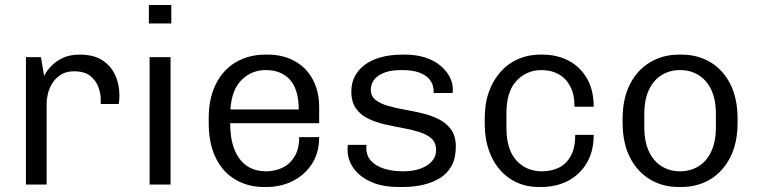

<svg xmlns="http://www.w3.org/2000/svg" viewBox="-20 -740 3040 770"><path d="M84 0V-511H144L157 -436Q158 -437 165.5 -450Q173 -463 190 -479.5Q207 -496 234 -508.5Q261 -521 300 -521Q355 -521 389.5 -499Q424 -477 441.5 -439.5Q459 -402 459 -356Q459 -345 458 -336Q457 -327 456 -323H384V-341Q384 -365 374.5 -391Q365 -417 342 -435.5Q319 -454 277 -454Q246 -454 225 -441Q204 -428 191 -408Q178 -388 172.5 -366Q167 -344 167 -325V0Z M580 0V-511H664V0ZM577 -646V-720H667V-646Z M1040 10Q974 10 923.5 -20Q873 -50 845 -107.5Q817 -165 817 -246V-265Q817 -347 846.5 -404.5Q876 -462 927.5 -491.5Q979 -521 1045 -521H1054Q1113 -521 1160 -496Q1207 -471 1233.5 -423Q1260 -375 1260 -309V-246H903Q903 -184 920 -141Q937 -98 969 -75.5Q1001 -53 1047 -53Q1084 -53 1114 -68Q1144 -83 1162 -113.5Q1180 -144 1180 -190H1260Q1260 -128 1231.5 -83.5Q1203 -39 1155 -14.5Q1107 10 1048 10ZM904 -301H1178Q1178 -381 1143 -420Q1108 -459 1046 -459Q989 -459 949 -419.5Q909 -380 904 -301Z M1580 10Q1525 10 1486 -3.5Q1447 -17 1422 -39Q1397 -61 1385.5 -86.5Q1374 -112 1374 -136Q1374 -143 1374 -147Q1374 -151 1375 -159H1450Q1449 -156 1449 -153Q1449 -150 1449 -147Q1449 -116 1468 -95Q1487 -74 1520.5 -63.5Q1554 -53 1597 -53Q1636 -53 1665.5 -63.5Q1695 -74 1712 -93Q1729 -112 1729 -138Q1729 -168 1710.5 -184.5Q1692 -201 1662 -210.5Q1632 -220 1595.5 -226.5Q1559 -233 1522.5 -241.5Q1486 -250 1456 -264.5Q1426 -279 1407.5 -305Q1389 -331 1389 -374Q1389 -407 1403 -434Q1417 -461 1443.5 -480.5Q1470 -500 1508 -510.5Q1546 -521 1594 -521H1604Q1650 -521 1686 -509Q1722 -497 1746 -477Q1770 -457 1783 -432.5Q1796 -408 1796 -383Q1796 -379 1795.5 -373.5Q1795 -368 1795 -367H1719V-378Q1719 -388 1714.5 -401Q1710 -414 1697 -427.5Q1684 -441 1658.5 -450Q1633 -459 1591 -459Q1551 -459 1526.5 -450.5Q1502 -442 1489 -429.5Q1476 -417 1471.5 -404Q1467 -391 1467 -381Q1467 -355 1485.5 -340Q1504 -325 1534.5 -316Q1565 -307 1601.5 -300.5Q1638 -294 1674 -285.5Q1710 -277 1740.5 -261.5Q1771 -246 1789.5 -220Q1808 -194 1808 -152Q1808 -107 1791.5 -76Q1775 -45 1745.5 -26.5Q1716 -8 1677.5 1Q1639 10 1595 10Z M2141 10Q2078 10 2029 -21Q1980 -52 1952 -109.5Q1924 -167 1924 -245V-266Q1924 -326 1941 -372.5Q1958 -419 1988 -452.5Q2018 -486 2058.5 -503.5Q2099 -521 2146 -521H2155Q2215 -521 2261.5 -496Q2308 -471 2334.5 -424.5Q2361 -378 2361 -312H2284Q2284 -362 2266.5 -394.5Q2249 -427 2219.5 -443Q2190 -459 2152 -459Q2092 -459 2051.5 -416Q2011 -373 2011 -285V-228Q2011 -140 2051 -96.5Q2091 -53 2153 -53Q2192 -53 2222 -68Q2252 -83 2269.5 -115.5Q2287 -148 2287 -199H2361Q2361 -133 2333 -86Q2305 -39 2257.5 -14.5Q2210 10 2150 10Z M2702 10Q2637 10 2586 -21Q2535 -52 2506 -109.5Q2477 -167 2477 -248V-264Q2477 -345 2506.5 -402.5Q2536 -460 2587.5 -490.5Q2639 -521 2703 -521H2713Q2778 -521 2829 -490.5Q2880 -460 2909 -402.5Q2938 -345 2938 -264V-248Q2938 -167 2908.5 -109Q2879 -51 2828 -20.5Q2777 10 2712 10ZM2707 -53Q2748 -53 2780.5 -72.5Q2813 -92 2832 -131.5Q2851 -171 2851 -229V-283Q2851 -342 2832 -381Q2813 -420 2780.5 -439.5Q2748 -459 2707 -459Q2667 -459 2634.5 -439.5Q2602 -420 2583 -381Q2564 -342 2564 -283V-229Q2564 -171 2583 -131.5Q2602 -92 2634.5 -72.5Q2667 -53 2707 -53Z"/></svg>

Font: Chivo Medium Light
Style: Regular
Weight: 300
Version: Version 2.002